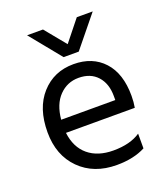

<svg xmlns="http://www.w3.org/2000/svg" viewBox="-133 -809 788 907"><g transform="rotate(-20 261.0 -355.5)"><path d="M443 -26Q384 5 299 5Q184 5 113.5 -65.5Q43 -136 43 -252Q43 -373 106 -443Q169 -513 268 -513Q363 -513 419 -452Q475 -391 475 -279Q475 -247 470 -220H124Q133 -145 181 -105Q229 -65 307 -65Q392 -65 443 -100ZM268 -444Q211 -444 171 -403Q131 -362 124 -286H396V-306Q396 -369 362 -406.5Q328 -444 268 -444ZM312 -560H236L109 -716H189L275 -611L359 -716H439Z"/></g></svg>

Font: Hind Madurai
Style: Regular
Weight: 400
Designer: Jyotish Sonowal
Foundry: Indian Type Foundry
Version: Version 1.001;PS 1.0;hotconv 1.0.86;makeotf.lib2.5.63406; tt